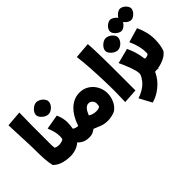

<svg xmlns="http://www.w3.org/2000/svg" viewBox="-95 -1322 2103 2103"><g transform="rotate(-45 956.0 -271.0)"><path d="M308.6 0Q262.2 0 227.3 -5.6Q192.4 -11.2 166 -20.8Q139.6 -30.3 120.6 -43.2Q101.6 -56.2 86.4 -70.8Q73.2 -123 69.6 -188.5Q65.9 -253.9 65.9 -325.7Q65.9 -345.7 65.2 -375Q64.5 -404.3 63 -439.2Q61.5 -474.1 59.8 -512.2Q58.1 -550.3 56.6 -587.6Q55.2 -625 53.7 -659.4Q52.2 -693.8 51.3 -721.2L234.4 -736.3Q233.9 -726.6 233.6 -710.2Q233.4 -693.8 233.2 -673.8Q232.9 -653.8 232.4 -631.6Q231.9 -609.4 231.7 -587.9Q231.4 -566.4 231.2 -547.1Q231 -527.8 231 -514.2V-262.7Q231 -242.2 231.7 -223.6Q232.4 -205.1 234.9 -190.4Q251 -180.2 268.8 -178Q286.6 -175.8 308.6 -175.8Z M287.1 0Q276.9 0 266.4 -5.1Q255.9 -10.3 247.6 -18.6V-157.7Q253.4 -165 264.6 -170.4Q275.9 -175.8 287.1 -175.8Q296.9 -175.8 308.3 -177.5Q319.8 -179.2 330.1 -181.9Q340.3 -184.6 348.4 -188.2Q356.4 -191.9 360.4 -195.8Q361.8 -199.7 362.8 -205.3Q363.8 -210.9 364.5 -217.3Q365.2 -223.6 365.5 -229.2Q365.7 -234.9 365.7 -238.8Q365.7 -280.3 354.7 -318.1Q343.8 -356 329.1 -392.6L500 -422.4Q515.1 -391.1 523.4 -356.4Q531.7 -321.8 531.7 -286.1Q531.7 -264.6 529.5 -243.4Q527.3 -222.2 522.9 -196.3Q530.8 -190.4 540.3 -186.3Q549.8 -182.1 559.3 -179.9Q568.8 -177.7 577.4 -176.8Q585.9 -175.8 591.8 -175.8V0Q571.3 0 553 -2.4Q534.7 -4.9 517.6 -11Q500.5 -17.1 483.9 -28.1Q467.3 -39.1 450.7 -56.6Q432.1 -39.6 411.1 -28.6Q390.1 -17.6 368.7 -11.2Q347.2 -4.9 326.2 -2.4Q305.2 0 287.1 0ZM547.4 -594.7Q547.4 -578.1 538.8 -560.5Q530.3 -543 516.4 -528.8Q502.4 -514.6 484.4 -505.4Q466.3 -496.1 447.3 -496.1Q429.7 -496.1 411.1 -504.4Q392.6 -512.7 377.7 -525.9Q362.8 -539.1 353 -555.4Q343.3 -571.8 343.3 -587.9Q343.3 -605.5 353 -622.8Q362.8 -640.1 377.9 -654.1Q393.1 -668 410.6 -676.5Q428.2 -685.1 444.3 -685.1Q461.4 -685.1 479.7 -677.5Q498 -669.9 512.9 -657.2Q527.8 -644.5 537.6 -628.4Q547.4 -612.3 547.4 -594.7Z M588.4 0Q577.1 0 566.9 -5.1Q556.6 -10.3 549.3 -19V-166Q556.2 -170.4 566.4 -173.1Q576.7 -175.8 585.9 -175.8Q589.8 -184.1 592.8 -192.9Q609.4 -241.2 634.5 -283.7Q659.7 -326.2 692.6 -357.7Q725.6 -389.2 766.1 -407.2Q806.6 -425.3 853.5 -425.3Q904.8 -425.3 944.6 -405.3Q984.4 -385.3 1011.7 -353.5Q1039.1 -321.8 1053.2 -282.2Q1067.4 -242.7 1067.4 -203.1Q1067.4 -175.3 1061.5 -147.9Q1055.7 -120.6 1044.4 -95.9Q1033.2 -71.3 1016.6 -50.3Q1000 -29.3 978 -13.7Q967.3 -7.3 952.1 -2.2Q937 2.9 920.7 6.6Q904.3 10.3 888.2 12.2Q872.1 14.2 859.4 14.2Q829.1 14.2 805.9 9.5Q782.7 4.9 762.5 -2.4Q742.2 -9.8 722.9 -18.6Q703.6 -27.3 681.2 -35.6Q665 -21.5 641.4 -10.7Q617.7 0 588.4 0ZM750 -175.3Q770 -161.1 795.7 -155Q821.3 -148.9 844.2 -148.9Q858.9 -148.9 874 -152.8Q889.2 -156.7 897.5 -165Q901.4 -173.3 902.6 -184.1Q903.8 -194.8 903.8 -206.5Q903.8 -220.2 898.9 -232.2Q894 -244.1 885.5 -252.9Q877 -261.7 865.5 -266.8Q854 -272 840.8 -272Q825.2 -272 812.3 -264.9Q799.3 -257.8 788.3 -245.1Q777.3 -232.4 767.8 -214.6Q758.3 -196.8 750 -175.3Z M1304.7 -7.8 1135.3 2.9Q1136.2 -33.7 1137 -60.1Q1137.7 -86.4 1138.2 -105.5Q1138.7 -124.5 1138.9 -137.9Q1139.2 -151.4 1139.2 -161.6V-197.8Q1139.2 -217.3 1138.4 -252.7Q1137.7 -288.1 1136.2 -333Q1134.8 -377.9 1132.6 -429.2Q1130.4 -480.5 1127 -532Q1123.5 -583.5 1119.1 -632.1Q1114.7 -680.7 1109.4 -720.7L1294.4 -735.8Q1296.9 -711.9 1298.6 -674.3Q1300.3 -636.7 1301.5 -593.5Q1302.7 -550.3 1303.2 -505.6Q1303.7 -460.9 1304.2 -422.6Q1304.7 -384.3 1304.7 -356.7Q1304.7 -329.1 1304.7 -319.8Z M1581.1 -553.7Q1581.1 -537.1 1572.5 -519.5Q1564 -502 1550 -487.8Q1536.1 -473.6 1518.1 -464.4Q1500 -455.1 1481 -455.1Q1463.4 -455.1 1444.8 -463.4Q1426.3 -471.7 1411.4 -484.9Q1396.5 -498 1386.7 -514.4Q1377 -530.8 1377 -546.9Q1377 -564.5 1386.7 -581.8Q1396.5 -599.1 1411.6 -613Q1426.8 -627 1444.3 -635.5Q1461.9 -644 1478 -644Q1495.1 -644 1513.4 -636.5Q1531.7 -628.9 1546.6 -616.2Q1561.5 -603.5 1571.3 -587.4Q1581.1 -571.3 1581.1 -553.7ZM1656.7 0Q1647 0 1633.1 -2Q1619.1 -3.9 1605 -9.3Q1594.7 17.1 1574.5 49.8Q1554.2 82.5 1522.7 114.5Q1491.2 146.5 1447.3 174.6Q1403.3 202.6 1344.7 220.2L1267.1 76.7Q1309.1 63 1339.8 45.4Q1370.6 27.8 1392.8 9Q1415 -9.8 1429.7 -29.1Q1444.3 -48.3 1454.6 -66.4Q1460.9 -77.6 1464.6 -88.1Q1468.3 -98.6 1468.3 -107.9Q1468.3 -129.9 1460 -160.9Q1451.7 -191.9 1439.2 -225.3Q1426.8 -258.8 1412.6 -291.5Q1398.4 -324.2 1386.2 -350.1L1561 -395Q1573.2 -368.2 1583 -343.3Q1592.8 -318.4 1600.1 -293.2Q1607.4 -268.1 1612.8 -241.9Q1618.2 -215.8 1621.6 -187Q1627 -180.7 1637 -178.2Q1647 -175.8 1656.7 -175.8Z M1585.9 0Q1575.7 0 1565.2 -5.1Q1554.7 -10.3 1546.4 -18.6V-157.7Q1552.2 -165 1563.5 -170.4Q1574.7 -175.8 1585.9 -175.8Q1599.1 -175.8 1613.5 -176.5Q1627.9 -177.2 1641.1 -179.4Q1654.3 -181.6 1664.8 -185.8Q1675.3 -189.9 1680.7 -196.8Q1681.6 -202.1 1682.4 -208.3Q1683.1 -214.4 1683.1 -218.3Q1683.1 -241.7 1680.4 -265.4Q1677.7 -289.1 1671.6 -314.9Q1665.5 -340.8 1655.5 -368.9Q1645.5 -397 1630.9 -429.2L1799.3 -478Q1813 -447.3 1822.8 -419.4Q1832.5 -391.6 1839.1 -364.5Q1845.7 -337.4 1848.9 -309.6Q1852.1 -281.7 1852.1 -251.5Q1852.1 -231.9 1850.6 -211.4Q1849.1 -190.9 1845.9 -170.9Q1842.8 -150.9 1838.1 -132.1Q1833.5 -113.3 1827.1 -97.2Q1806.2 -67.9 1775.1 -49.1Q1744.1 -30.3 1710.2 -19.3Q1676.3 -8.3 1643.3 -4.2Q1610.4 0 1585.9 0ZM1657.7 -575.7Q1642.6 -575.7 1626 -583.7Q1609.4 -591.8 1595.5 -604.2Q1581.5 -616.7 1572.5 -632.1Q1563.5 -647.5 1563.5 -662.1Q1563.5 -679.7 1572.8 -695.8Q1582 -711.9 1595.7 -724.4Q1609.4 -736.8 1625.2 -744.4Q1641.1 -752 1654.8 -752Q1664.6 -752 1675.5 -748Q1686.5 -744.1 1697 -737.5Q1707.5 -731 1717 -721.9Q1726.6 -712.9 1733.9 -703.1Q1740.2 -714.4 1750.2 -724.9Q1760.3 -735.4 1771.5 -743.7Q1782.7 -752 1794.4 -756.8Q1806.2 -761.7 1816.9 -761.7Q1830.6 -761.7 1846.4 -754.4Q1862.3 -747.1 1876 -734.9Q1889.6 -722.7 1898.9 -707.5Q1908.2 -692.4 1908.2 -676.8Q1908.2 -662.1 1900.1 -646Q1892.1 -629.9 1878.9 -616.5Q1865.7 -603 1849.6 -594.2Q1833.5 -585.4 1817.4 -585.4Q1806.6 -585.4 1795.4 -589.4Q1784.2 -593.3 1773.7 -600.1Q1763.2 -606.9 1754.2 -615.7Q1745.1 -624.5 1738.3 -634.3Q1732.4 -623 1723.4 -612.5Q1714.4 -602.1 1703.6 -594Q1692.9 -585.9 1681.2 -580.8Q1669.4 -575.7 1657.7 -575.7Z"/></g></svg>

Font: DimaFred
Style: Bold
Weight: 800
Designer: R.Balvardi
Foundry: R.Balvardi (r.balvardi@gmail.com)
Version: Version 1.00;August 2, 2018;FontCreator 11.5.0.2427 64-bit